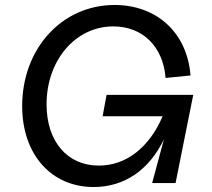

<svg xmlns="http://www.w3.org/2000/svg" viewBox="-20 -735 852 771"><path d="M356 16C480 16 579 -53 638 -175L591 0H685L756 -354H408L392 -268H633C579 -142 486 -70 377 -70C250 -70 167 -167 167 -316C167 -493 283 -629 435 -629C553 -629 635 -548 645 -422L745 -432C732 -602 611 -715 440 -715C229 -715 69 -540 69 -309C69 -116 185 16 356 16Z"/></svg>

Font: Uncut Sans Medium Italic
Style: Regular
Weight: 500
Italic angle: -11°
Designer: Kasper Nordkvist
Foundry: UNCUT.wtf
Version: Version 1.304;Glyphs 3.2 (3246)